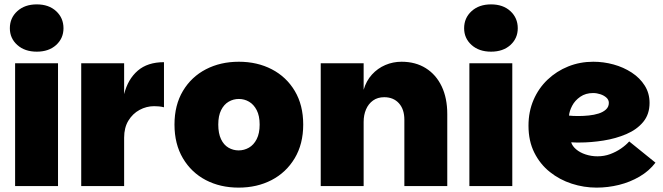

<svg xmlns="http://www.w3.org/2000/svg" viewBox="-20 -850 3028 877"><path d="M49 0V-561H245V0ZM148 -614Q93 -614 59 -644.5Q25 -675 25 -721Q25 -768 59 -799Q93 -830 148 -830Q203 -830 236.5 -799Q270 -768 270 -721Q270 -675 236.5 -644.5Q203 -614 148 -614Z M351 0V-561H547V0ZM524 -221 547 -420Q564 -488 609 -527Q654 -566 729 -566V-360Q717 -363 706 -364Q695 -365 684 -365Q649 -365 617.5 -348Q586 -331 566.5 -299Q547 -267 547 -221Z M1070 7Q986 7 920 -27.5Q854 -62 815.5 -127Q777 -192 777 -281Q777 -370 815.5 -434.5Q854 -499 920.5 -533.5Q987 -568 1071 -568Q1155 -568 1221.5 -533.5Q1288 -499 1326.5 -434.5Q1365 -370 1365 -281Q1365 -192 1326 -127Q1287 -62 1220.5 -27.5Q1154 7 1070 7ZM1070 -163Q1095 -163 1117 -175.5Q1139 -188 1152.5 -214.5Q1166 -241 1166 -281Q1166 -321 1152.5 -347Q1139 -373 1117.5 -385.5Q1096 -398 1071 -398Q1046 -398 1024.5 -385.5Q1003 -373 990 -347Q977 -321 977 -281Q977 -241 989.5 -214.5Q1002 -188 1023.5 -175.5Q1045 -163 1070 -163Z M1445 0V-561H1641V-440Q1653 -481 1679 -509.5Q1705 -538 1740 -553Q1775 -568 1814 -568Q1878 -568 1925 -538.5Q1972 -509 1997.5 -455.5Q2023 -402 2023 -329V0H1827V-303Q1827 -351 1802 -378.5Q1777 -406 1735 -406Q1705 -406 1684 -391Q1663 -376 1652 -350.5Q1641 -325 1641 -293V0Z M2124 0V-561H2320V0ZM2223 -614Q2168 -614 2134 -644.5Q2100 -675 2100 -721Q2100 -768 2134 -799Q2168 -830 2223 -830Q2278 -830 2311.5 -799Q2345 -768 2345 -721Q2345 -675 2311.5 -644.5Q2278 -614 2223 -614Z M2705 7Q2647 7 2591.5 -11Q2536 -29 2491.5 -64.5Q2447 -100 2420.5 -153Q2394 -206 2394 -276Q2394 -340 2417 -393.5Q2440 -447 2481 -486Q2522 -525 2575.5 -546.5Q2629 -568 2690 -568Q2737 -568 2782.5 -555.5Q2828 -543 2865.5 -518.5Q2903 -494 2925 -459Q2947 -424 2947 -380Q2947 -328 2918 -293Q2889 -258 2841 -237.5Q2793 -217 2736.5 -208Q2680 -199 2626 -199Q2620 -199 2613.5 -199Q2607 -199 2601 -199.5Q2595 -200 2589 -200Q2594 -183 2611.5 -168Q2629 -153 2655 -144.5Q2681 -136 2709 -136Q2740 -136 2767 -146Q2794 -156 2816.5 -171.5Q2839 -187 2854 -204L2974 -107Q2945 -69 2901.5 -43.5Q2858 -18 2807.5 -5.5Q2757 7 2705 7ZM2622 -320Q2645 -320 2669.5 -322.5Q2694 -325 2714.5 -331.5Q2735 -338 2748 -350Q2761 -362 2761 -380Q2761 -394 2750 -404Q2739 -414 2722.5 -419.5Q2706 -425 2689 -425Q2655 -425 2630.5 -408Q2606 -391 2593.5 -367Q2581 -343 2579 -322Q2586 -321 2598.5 -320.5Q2611 -320 2622 -320Z"/></svg>

Font: Parkinsans ExtraBold
Style: Regular
Weight: 800
Designer: Red Stone, Indian Type Foundry
Foundry: Indian Type Foundry
Version: Version 1.000